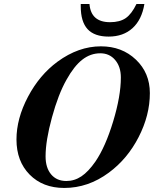

<svg xmlns="http://www.w3.org/2000/svg" viewBox="-20 -906 762 944"><path d="M476.1 -678.2Q579.6 -678.2 648.2 -612.8Q716.8 -547.4 716.8 -448.2Q716.8 -339.4 661.6 -231.9Q606.4 -124.5 515.1 -57.1Q413.6 18.1 295.9 18.1Q190.4 18.1 125.7 -47.6Q61 -113.3 61 -220.2Q61 -323.2 117.7 -430.4Q174.3 -537.6 263.2 -603Q366.2 -678.2 476.1 -678.2ZM473.1 -644Q424.8 -644 384.5 -612.5Q344.2 -581.1 307.1 -514.2Q266.6 -442.9 235.4 -328.6Q204.1 -214.4 204.1 -137.2Q204.1 -81.1 231.4 -48.6Q258.8 -16.1 306.2 -16.1Q346.2 -16.1 380.4 -39.1Q414.6 -62 449.2 -111.8Q498.5 -184.1 536.4 -309.1Q574.2 -434.1 574.2 -524.9Q574.2 -578.1 546.1 -611.1Q518.1 -644 473.1 -644ZM650.9 -886.2H689.9Q677.2 -809.1 631.6 -767.6Q585.9 -726.1 514.2 -726.1Q444.3 -726.1 410.6 -762.7Q377 -799.3 377 -875V-886.2H419.9Q427.2 -796.9 521 -796.9Q569.3 -796.9 598.4 -817.1Q627.4 -837.4 650.9 -886.2Z"/></svg>

Font: Accordance
Style: Bold-Italic
Weight: 700
Italic angle: -11°
Version: Version 1.2 (build January 31, 2020) Miklal Software Solutio